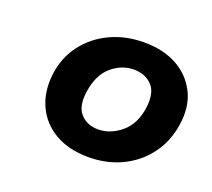

<svg xmlns="http://www.w3.org/2000/svg" viewBox="-74 -805 606 549"><g transform="rotate(20 229.0 -530.5)"><path d="M241 -349Q181 -349 139 -373.5Q97 -398 77.5 -441Q58 -484 65 -539Q72 -591 102 -630Q132 -669 178 -690.5Q224 -712 280 -712Q340 -712 382 -688Q424 -664 444 -622Q464 -580 455 -524Q447 -472 417.5 -432.5Q388 -393 342.5 -371Q297 -349 241 -349ZM240 -433Q277 -433 309.5 -460Q342 -487 349 -539Q355 -586 334 -607.5Q313 -629 279 -629Q242 -629 211.5 -603Q181 -577 173 -524Q166 -478 186 -455.5Q206 -433 240 -433Z"/></g></svg>

Font: Host Grotesk ExtraBold
Style: Italic
Weight: 800
Italic angle: -8°
Designer: Doğukan Karapınar
Foundry: Element Type
Version: Version 1.003; ttfautohint (v1.8.4.7-5d5b)